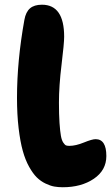

<svg xmlns="http://www.w3.org/2000/svg" viewBox="-20 -808 469 811"><path d="M245.1 -17.1Q226.1 -17.1 209.5 -20Q192.9 -22.9 172.4 -32.7Q151.9 -42.5 135.5 -58.6Q119.1 -74.7 103 -103.5Q86.9 -132.3 76.2 -170.9Q65.4 -209.5 58.6 -266.8Q51.8 -324.2 51.8 -395Q51.8 -550.8 83 -724.1Q88.9 -757.3 106.7 -772.7Q124.5 -788.1 157.2 -788.1Q251 -788.1 251 -652.8Q251 -625 240 -534.9Q229 -444.8 229 -375Q229 -323.7 231.4 -288.3Q233.9 -252.9 237.3 -234.1Q240.7 -215.3 247.3 -205.6Q253.9 -195.8 259 -193.8Q264.2 -191.9 272.9 -191.9Q299.8 -191.9 334.5 -206.1Q369.1 -220.2 383.8 -220.2Q429.2 -220.2 429.2 -148.9Q429.2 -88.9 376.5 -53Q323.7 -17.1 245.1 -17.1Z"/></svg>

Font: Shantell Sans Irregular Bouncy
Style: Regular
Weight: 800
Designer: Stephen Nixon, Anya Danilova, Shantell Martin
Foundry: Arrow Type
Version: Version 1.006;[9816181b4]